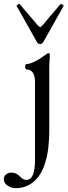

<svg xmlns="http://www.w3.org/2000/svg" viewBox="-81 -707 354 998"><path d="M0 271Q-22 271 -41.5 258Q-61 245 -61 224Q-61 208 -48.5 199Q-36 190 -22 190Q-10 190 0.5 194.5Q11 199 21 209Q31 219 38.5 223.5Q46 228 56 228Q79 228 90 201.5Q101 175 101 124V-279Q101 -346 56 -346Q52 -346 50.5 -353Q49 -360 50.5 -367Q52 -374 56 -374Q73 -374 98.5 -386.5Q124 -399 151 -419Q159 -425 164 -428Q169 -431 172 -431Q178 -431 178 -417Q176 -392 175.5 -374Q175 -356 175 -342V-29Q175 -4 173.5 19.5Q172 43 170 63Q164 109 152 145Q140 181 122 207Q99 239 68.5 255Q38 271 0 271ZM127 -478Q116 -478 109 -492L6 -675Q5 -678 8 -681Q11 -684 15.5 -686Q20 -688 22 -685L113 -578Q124 -566 127 -566Q132 -566 142 -578L232 -684Q235 -687 239.5 -685.5Q244 -684 247.5 -680.5Q251 -677 249 -675L146 -492Q142 -485 137.5 -481.5Q133 -478 127 -478Z"/></svg>

Font: Junicode VF
Style: Regular
Weight: 400
Designer: Peter S. Baker
Version: Version 2.213